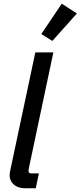

<svg xmlns="http://www.w3.org/2000/svg" viewBox="-20 -1015 435 1035"><path d="M118.2 0Q71.8 0 48.6 -25.9Q25.4 -51.8 34.7 -93.3L170.4 -732.4H267.6L135.3 -106.9Q131.8 -91.8 135.3 -85.9Q138.7 -80.1 152.3 -80.1H189.5L172.9 0ZM262.2 -794.4 202.6 -831.5 313 -995.1 394.5 -942.4Z"/></svg>

Font: Schibsted Grotesk Medium
Style: Italic
Weight: 500
Italic angle: -12°
Designer: Bakken & Baeck AS, Henrik Kongsvoll
Foundry: Schibsted ASA
Version: Version 1.100;gftools[0.9.25]